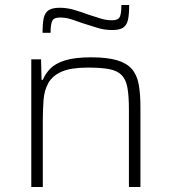

<svg xmlns="http://www.w3.org/2000/svg" viewBox="-20 -747 687 767"><path d="M105 0V-510H144L146 -428H151Q161 -452 180.5 -472.5Q200 -493 239 -505.5Q278 -518 344 -518Q408 -518 447 -506.5Q486 -495 506.5 -471.5Q527 -448 534 -410.5Q541 -373 541 -320V0H495V-309Q495 -364 489 -397Q483 -430 465.5 -447.5Q448 -465 415.5 -471Q383 -477 331 -477Q264 -477 227 -461Q190 -445 173.5 -416Q157 -387 154 -348Q151 -309 151 -264V0ZM150 -616Q150 -652 154.5 -674Q159 -696 174 -706Q189 -716 218 -716Q248 -716 276.5 -707.5Q305 -699 335 -688Q358 -681 380.5 -673.5Q403 -666 428 -666Q452 -666 458.5 -679.5Q465 -693 465 -727H496Q496 -691 491.5 -669Q487 -647 472.5 -637Q458 -627 429 -627Q396 -627 368.5 -636Q341 -645 311 -654Q288 -662 266 -669.5Q244 -677 219 -677Q195 -677 188.5 -663Q182 -649 182 -616Z"/></svg>

Font: Saira SemiExpanded ExtraLight
Style: Regular
Weight: 250
Width: 6
Designer: Hector Gatti with collaboration of the Omnibus-Type team
Foundry: Omnibus-Type
Version: Version 1.101